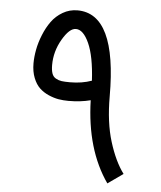

<svg xmlns="http://www.w3.org/2000/svg" viewBox="-50 -701 629 752"><g transform="rotate(5 265.0 -325.5)"><path d="M304.7 -388.7Q299.3 -484.4 276.6 -534.7Q253.9 -585 224.6 -585Q199.2 -585 171.6 -537.4Q144 -489.7 144 -436.5Q144 -416 148.4 -403.3Q152.8 -390.6 163.6 -384.5Q174.3 -378.4 186.3 -376.7Q198.2 -375 219.7 -375Q266.6 -375 304.7 -388.7ZM224.6 -658.2Q379.4 -658.2 379.4 -333.5Q379.4 -231.4 402.6 -156.5Q425.8 -81.5 460 -35.6L399.9 6.8Q312 -118.7 306.6 -312Q267.6 -301.8 219.7 -301.8Q199.7 -301.8 180.9 -304.9Q162.1 -308.1 141.4 -317.1Q120.6 -326.2 105.5 -340.6Q90.3 -355 80.6 -379.6Q70.8 -404.3 70.8 -436.5Q70.8 -461.9 76.2 -490.5Q81.5 -519 93.8 -549.3Q106 -579.6 123.3 -603.5Q140.6 -627.4 167 -642.8Q193.4 -658.2 224.6 -658.2Z"/></g></svg>

Font: AzarMehrMonospaced
Style: SansBold
Weight: 1
Designer: Amin Abedi
Version: Version 1.00